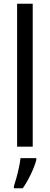

<svg xmlns="http://www.w3.org/2000/svg" viewBox="-20 -780 264 1021"><path d="M154 0H71V-760H154ZM173 71Q164 105 143.5 147.5Q123 190 101 221H54V210Q60 192 67.5 165Q75 138 81 109.5Q87 81 89 61H173Z"/></svg>

Font: Noto Sans Malayalam Condensed
Style: Regular
Weight: 400
Width: 3
Designer: Jelle Bosma - Monotype Design Team
Foundry: Monotype Imaging Inc.
Version: Version 2.104; ttfautohint (v1.8.4.7-5d5b)